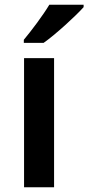

<svg xmlns="http://www.w3.org/2000/svg" viewBox="-20 -786 371 806"><path d="M331 -756V-766H187C160 -721 111 -656 80 -619V-606H163C213 -641 298 -719 331 -756ZM207 0V-542H81V0Z"/></svg>

Font: Noto Sans Gunjala Gondi Semibold
Style: Regular
Weight: 400
Designer: Ek Type
Foundry: Ek Type
Version: Version 1.004